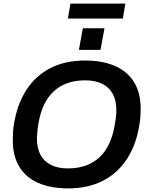

<svg xmlns="http://www.w3.org/2000/svg" viewBox="-20 -1034 822 1066"><path d="M359 12Q262 12 193 -18Q124 -48 87.5 -107.5Q51 -167 51 -256Q51 -280 52.5 -303Q54 -326 58 -348Q76 -457 127 -535.5Q178 -614 260 -656Q342 -698 452 -698Q549 -698 618 -668Q687 -638 724 -578.5Q761 -519 761 -430Q761 -408 759.5 -386Q758 -364 754 -342Q737 -232 685.5 -152.5Q634 -73 551.5 -30.5Q469 12 359 12ZM357 -99Q412 -99 455.5 -114.5Q499 -130 531.5 -160Q564 -190 585 -234Q606 -278 616 -335Q619 -351 621 -364Q623 -377 624 -387Q625 -397 625.5 -406Q626 -415 626 -423Q626 -475 606.5 -512Q587 -549 548 -568.5Q509 -588 452 -588Q398 -588 354.5 -572.5Q311 -557 278.5 -527Q246 -497 225 -453Q204 -409 194 -352Q191 -336 189.5 -323Q188 -310 187 -299.5Q186 -289 185.5 -280.5Q185 -272 185 -264Q185 -212 204.5 -175Q224 -138 262.5 -118.5Q301 -99 357 -99ZM418 -757 440 -877H560L538 -757ZM357 -931 371 -1014H676L662 -931Z"/></svg>

Font: Archivo SemiBold SemiBold
Style: Italic
Weight: 600
Italic angle: -10°
Version: Version 2.001